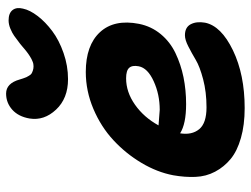

<svg xmlns="http://www.w3.org/2000/svg" viewBox="-118 -706 834 639"><g transform="rotate(-90 299.5 -387.0)"><path d="M355 -578.1Q291 -578.1 253.7 -617.9Q216.3 -657.7 224.1 -706.1Q230.5 -743.2 253.4 -763.7Q276.4 -784.2 307.1 -784.2Q341.3 -784.2 354 -738.8Q354.5 -736.8 357.4 -728Q360.4 -719.2 361.6 -716.8Q362.8 -714.4 366.5 -708Q370.1 -701.7 373.8 -699.5Q377.4 -697.3 383.8 -695.1Q390.1 -692.9 397.9 -692.9Q401.9 -692.9 405.8 -693.6Q409.7 -694.3 414.3 -696.3Q418.9 -698.2 422.6 -700Q426.3 -701.7 431.6 -705.3Q437 -709 439.7 -710.7Q442.4 -712.4 448.5 -717.3Q454.6 -722.2 456.5 -723.9Q458.5 -725.6 465.1 -731.2Q471.7 -736.8 473.1 -737.8Q490.2 -751 499.3 -757.3Q508.3 -763.7 522.7 -769.8Q537.1 -775.9 550.8 -775.9Q574.7 -775.9 585 -762.7Q595.2 -749.5 589.8 -728Q585 -705.1 565.2 -679.2Q545.4 -653.3 515.1 -630.6Q484.9 -607.9 442.1 -593Q399.4 -578.1 355 -578.1ZM258.8 9.8Q202.6 9.8 159.2 -2.7Q115.7 -15.1 89.4 -36.9Q63 -58.6 47.1 -88.6Q31.2 -118.7 29.8 -153.8Q28.3 -189 35.2 -228Q45.4 -281.7 76.4 -333.7Q107.4 -385.7 151.9 -427Q196.3 -468.3 256.1 -493.7Q315.9 -519 378.9 -519Q467.8 -519 511.5 -471.7Q555.2 -424.3 539.1 -341.8Q530.8 -300.8 504.9 -269.5Q479 -238.3 441.7 -220.5Q404.3 -202.6 361.6 -193.8Q318.8 -185.1 272 -185.1Q206.1 -185.1 174.8 -205.1Q168.5 -166 188.5 -141.6Q208.5 -117.2 261.2 -117.2Q312 -117.2 354.5 -128.4Q397 -139.6 419.4 -153.1Q441.9 -166.5 463.9 -177.7Q485.8 -189 501 -189Q527.8 -189 537.8 -169.7Q547.9 -150.4 543 -122.1Q532.2 -68.4 451.2 -29.3Q370.1 9.8 258.8 9.8ZM357.9 -384.8Q312 -384.8 270 -355.2Q228 -325.7 201.2 -276.9Q250 -272.9 252.9 -272.9Q304.2 -272.9 348.1 -293Q392.1 -313 397.9 -342.8Q401.9 -364.3 392.8 -374.5Q383.8 -384.8 357.9 -384.8Z"/></g></svg>

Font: Shantell Sans Normal
Style: Bold Italic
Weight: 700
Italic angle: -11.31°
Designer: Stephen Nixon, Anya Danilova, Shantell Martin
Foundry: Arrow Type
Version: Version 1.006;[559af2be0]